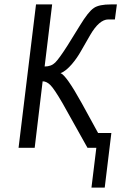

<svg xmlns="http://www.w3.org/2000/svg" viewBox="-20 -669 549 869"><path d="M454 180 484 -67H424L350 -202C303 -287 271 -332 254 -338C287 -349 326 -401 346 -437L388 -510C415 -557 443 -581 470 -581H500L509 -649H482C447 -649 421 -644 405 -633C388 -622 367 -595 342 -554L285 -462C260 -423 242 -398 230 -386C218 -374 202 -368 182 -368L216 -649H143L64 0H137L173 -301C185 -301 197 -295 208 -284C220 -272 238 -245 263 -202L376 0H416L394 180Z"/></svg>

Font: Gamestation Condensed
Style: Italic
Weight: 400
Width: 3
Designer: Jonas Hecksher
Foundry: Jonas Hecksher, Playtypeª, e-types AS
Version: Version 1.003